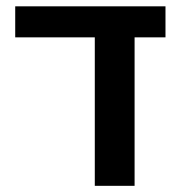

<svg xmlns="http://www.w3.org/2000/svg" viewBox="-20 -602 588 622"><path d="M29.3 -581.5H516.1V-481H416V0H287.1V-481H29.3Z"/></svg>

Font: Heebo SemiBold
Style: Regular
Weight: 600
Designer: Oded Ezer
Foundry: Ezer Type House
Version: Version 3.100